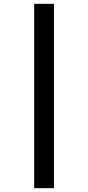

<svg xmlns="http://www.w3.org/2000/svg" viewBox="-20 -889 459 1000"><path d="M261 -869V91H158V-869Z"/></svg>

Font: Merriweather 24pt ExtraBold
Style: Regular
Weight: 800
Version: Version 2.100